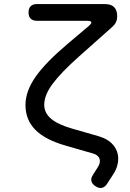

<svg xmlns="http://www.w3.org/2000/svg" viewBox="-20 -750 640 942"><path d="M533 -620 369 -474Q279 -394 238 -338.5Q197 -283 197 -236Q197 -196 230.5 -167.5Q264 -139 334 -119L463 -82Q511 -68 535.5 -38.5Q560 -9 560 29Q560 48 553.5 68.5Q547 89 533 109L506 151Q495 168 480.5 171.5Q466 175 449 164Q432 153 428.5 139Q425 125 436 108L460 70Q465 62 467.5 54.5Q470 47 470 40Q470 27 461.5 17.5Q453 8 436 3L304 -35Q202 -64 153.5 -113Q105 -162 105 -235Q105 -302 154 -372.5Q203 -443 312 -535L415 -622Q430 -635 428 -641.5Q426 -648 406 -648H161Q141 -648 130.5 -658.5Q120 -669 120 -689Q120 -709 130.5 -719.5Q141 -730 161 -730H495Q525 -730 540 -715Q555 -700 555 -670Q555 -655 549.5 -642.5Q544 -630 533 -620Z"/></svg>

Font: Maple Mono NF
Style: Regular
Weight: 400
Monospace: yes
Designer: subframe7536
Version: Version 7.000